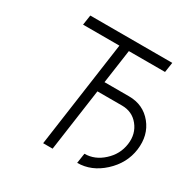

<svg xmlns="http://www.w3.org/2000/svg" viewBox="-157 -851 996 1002"><g transform="rotate(30 341.5 -350.0)"><path d="M108 -700 99 -640H318L228 0H285L338 -376H486Q548 -376 585 -330Q623 -283 614 -218Q605 -152 554 -106Q504 -60 442 -60L433 0Q518 0 588 -64Q659 -129 671 -218Q683 -309 632 -372Q580 -436 494 -436H346L375 -640H593L602 -700Z"/></g></svg>

Font: Unageo
Style: Light-Italic
Weight: 300
Designer: Richard Sepsi
Foundry: Richard Sepsi
Version: Version 2.000